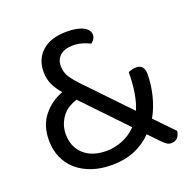

<svg xmlns="http://www.w3.org/2000/svg" viewBox="-115 -736 867 867"><g transform="rotate(-20 318.5 -303.0)"><path d="M525 -9 474 -62Q441 -27 393 -6Q345 15 279 15Q227 15 185 0.5Q143 -14 113 -40Q83 -66 66.5 -103.5Q50 -141 50 -187Q50 -257 87 -303.5Q124 -350 181 -371Q157 -399 145 -426Q133 -453 133 -485Q133 -547 174.5 -584Q216 -621 292 -621Q345 -621 372.5 -606Q400 -591 400 -568Q400 -556 393.5 -546.5Q387 -537 379 -532Q363 -541 341.5 -547Q320 -553 297 -553Q259 -553 237 -534.5Q215 -516 215 -484Q215 -453 231 -429Q247 -405 277 -374L465 -178Q479 -210 486.5 -254Q494 -298 494 -353Q503 -357 512.5 -359.5Q522 -362 531 -362Q571 -362 571 -317Q571 -266 558 -214Q545 -162 521 -120L609 -29Q603 14 565 14Q554 14 545 8Q536 2 525 -9ZM424 -114 230 -317Q211 -311 193 -300.5Q175 -290 161.5 -273.5Q148 -257 139.5 -235Q131 -213 131 -186Q131 -126 170.5 -89.5Q210 -53 280 -53Q315 -53 353 -67Q391 -81 424 -114Z"/></g></svg>

Font: Baloo 2 Latin
Style: Regular
Weight: 400
Designer: Sarang Kulkarni and Ek Type
Foundry: Ek Type
Version: Version 1.001